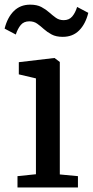

<svg xmlns="http://www.w3.org/2000/svg" viewBox="-43 -822 407 842"><path d="M114.6 -57.9V-478.2L39.5 -495.9V-549.3L194.3 -567.6H196.3L219.3 -550.2V-57L298.8 -49.5V0H33.7V-49.5ZM-22.8 -696.5Q-10.5 -745.6 17.8 -773.6Q46.1 -801.6 89.4 -801.6Q118.9 -801.6 138.4 -791.3Q157.8 -781 172.6 -767.8Q187.5 -754.5 202 -744.1Q216.4 -733.7 236 -733.6Q259.9 -733.5 273.5 -749.5Q287.2 -765.5 295.2 -791.6L344.2 -765.7Q332 -716.5 304 -688.5Q276 -660.4 232.2 -660.4Q203 -660.4 183.5 -670.8Q164.1 -681.2 149.4 -694.4Q134.8 -707.7 120.2 -718.1Q105.7 -728.5 85.7 -728.5Q61.6 -728.5 48.2 -712.6Q34.8 -696.7 26.3 -670.6Z"/></svg>

Font: Merriweather 7pt Light
Style: Regular
Weight: 300
Designer: Eben Sorkin
Foundry: Eben Sorkin
Version: Version 2.200;gftools[0.9.31]